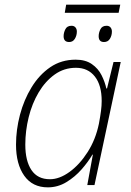

<svg xmlns="http://www.w3.org/2000/svg" viewBox="-20 -797 564 827"><path d="M186 10Q120 10 84.5 -40Q49 -90 49 -174Q49 -238 66 -302.5Q83 -367 116 -421Q149 -475 196.5 -507.5Q244 -540 306 -540Q348 -540 375.5 -521Q403 -502 417.5 -473Q432 -444 438 -416H441L469 -530H500L387 0H356L380 -131H378Q360 -100 331.5 -67.5Q303 -35 266 -12.5Q229 10 186 10ZM195 -25Q236 -25 279.5 -56.5Q323 -88 357.5 -142Q392 -196 406 -264Q412 -296 415 -319Q418 -342 418 -362Q418 -430 388.5 -467.5Q359 -505 307 -505Q256 -505 215.5 -476Q175 -447 146.5 -399Q118 -351 103.5 -292Q89 -233 89 -174Q89 -104 115.5 -64.5Q142 -25 195 -25ZM259 -742 265 -777H498L491 -742ZM278 -616Q254 -616 254 -641Q254 -656 261.5 -671Q269 -686 288 -686Q299 -686 305 -679Q311 -672 311 -661Q311 -644 302.5 -630Q294 -616 278 -616ZM428 -616Q405 -616 405 -641Q405 -656 412.5 -671Q420 -686 439 -686Q450 -686 456 -679Q462 -672 462 -661Q462 -644 453.5 -630Q445 -616 428 -616Z"/></svg>

Font: Noto Sans Disp ExtLt
Style: Italic
Weight: 200
Italic angle: -12°
Designer: Monotype Design Team
Foundry: Monotype Imaging Inc.
Version: Version 2.000;GOOG;noto-source:20170915:90ef993387c0